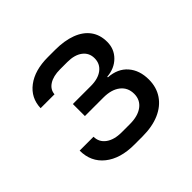

<svg xmlns="http://www.w3.org/2000/svg" viewBox="-140 -715 880 880"><g transform="rotate(-45 300.0 -275.0)"><path d="M266 7Q176 7 123 -35.5Q70 -78 70 -151H160Q160 -116 188.5 -95Q217 -74 266 -74H319Q371 -74 401 -96.5Q431 -119 431 -158Q431 -199 401 -222.5Q371 -246 319 -246H199V-324H316Q363 -324 390.5 -345Q418 -366 418 -402Q418 -437 391 -457.5Q364 -478 317 -478H270Q226 -478 199.5 -461Q173 -444 171 -415H81Q83 -480 134 -518.5Q185 -557 270 -557H317Q377 -557 421 -540.5Q465 -524 488.5 -492Q512 -460 512 -414Q512 -368 480.5 -336.5Q449 -305 399 -301V-297Q459 -293 492 -255Q525 -217 525 -157Q525 -107 500 -70Q475 -33 429 -13Q383 7 319 7Z"/></g></svg>

Font: JetBrains Mono
Style: Regular
Weight: 400
Monospace: yes
Designer: Philipp Nurullin, Konstantin Bulenkov
Foundry: JetBrains
Version: Version 2.305